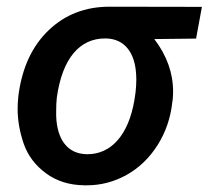

<svg xmlns="http://www.w3.org/2000/svg" viewBox="-20 -549 629 579"><path d="M588.9 -528.3 310.1 -528.8C237.8 -528.8 176.8 -505.4 127.4 -458.5C77.6 -411.1 47.4 -346.7 36.1 -265.1L35.2 -257.3C33.7 -244.6 33.2 -231.9 33.2 -219.7C33.2 -185.5 39.6 -150.4 51.8 -114.7C64.5 -79.1 86.9 -49.8 118.7 -26.4C150.4 -2.9 189 9.3 234.4 9.8C236.8 9.8 239.3 9.8 242.2 9.8C284.2 9.8 323.7 -0.5 361.8 -21.5C399.4 -42.5 430.7 -72.8 455.1 -111.3C479.5 -149.9 494.1 -192.4 499.5 -239.7L501 -250.5C501.5 -257.8 502 -265.1 502 -272.5C502 -329.1 482.9 -381.8 445.3 -431.2L571.3 -432.6ZM151.4 -255.4C168.5 -376 222.2 -433.1 296.9 -433.1C298.3 -433.1 299.3 -433.1 300.8 -433.1C356 -431.2 387.2 -390.1 390.6 -323.7C390.6 -318.8 391.1 -314.5 391.1 -309.6C391.1 -295.9 390.1 -282.7 388.7 -270L385.3 -247.1C367.2 -139.6 313.5 -84 244.1 -84C243.2 -84 241.7 -84 240.7 -84C184.1 -85.4 151.9 -127.4 149.4 -199.2C149.4 -204.1 149.4 -209 149.4 -213.9C149.4 -228.5 149.9 -242.2 151.4 -255.4Z"/></svg>

Font: Roboto Medium
Style: Italic
Weight: 500
Italic angle: -12°
Designer: Google
Version: Version 2.137; 2017